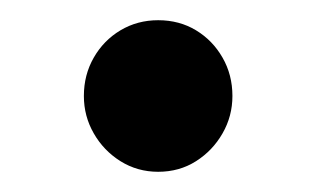

<svg xmlns="http://www.w3.org/2000/svg" viewBox="-20 -345 312 190"><path d="M136.5 -175Q116 -175 99.2 -185.5Q82.5 -196 72.8 -213Q63 -230 63 -250Q63 -271 72.8 -288Q82.5 -305 99.2 -315Q116 -325 136.5 -325Q157.5 -325 174 -315Q190.5 -305 200.2 -288Q210 -271 210 -250Q210 -230 200.2 -213Q190.5 -196 174 -185.5Q157.5 -175 136.5 -175Z"/></svg>

Font: Fraunces 16pt
Style: Regular
Weight: 400
Version: Version 1.000;[b76b70a41]